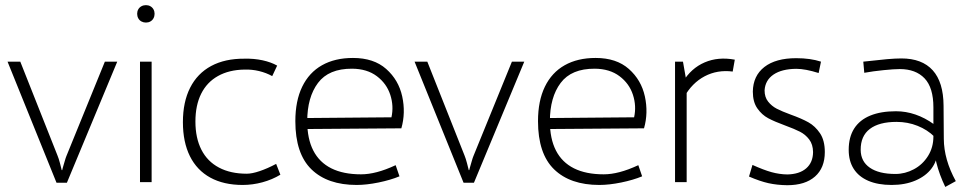

<svg xmlns="http://www.w3.org/2000/svg" viewBox="-20 -719 3817 758"><path d="M9.8 -475.6H60.1L207 -105Q211.9 -93.3 216.8 -74.7Q221.7 -56.2 223.6 -47.4H225.6L228 -57.1Q231.4 -68.4 235.4 -82.3Q239.3 -96.2 242.2 -103L394 -475.6H442.9L244.1 2.4H203.1Z M556.2 -629.9Q546.4 -629.9 538.3 -634.3Q530.3 -638.7 525.9 -646.7Q521.5 -654.8 521.5 -664.6Q521.5 -674.3 525.9 -682.1Q530.3 -689.9 538.3 -694.3Q546.4 -698.7 556.2 -698.7Q565.9 -698.7 573.7 -694.3Q581.5 -689.9 585.9 -682.1Q590.3 -674.3 590.3 -664.6Q590.3 -654.8 585.9 -646.7Q581.5 -638.7 573.7 -634.3Q565.9 -629.9 556.2 -629.9ZM532.7 -475.6H578.6V0H532.7Z M938 11.2Q863.3 11.2 810.3 -17.8Q757.3 -46.9 729.7 -102.5Q702.1 -158.2 702.1 -236.8Q702.1 -316.4 730.7 -372.8Q759.3 -429.2 813.7 -458.5Q868.2 -487.8 944.8 -487.3Q982.4 -488.3 1016.4 -481Q1050.3 -473.6 1074.2 -460L1054.7 -418.5Q1031.2 -431.6 1002.7 -438.5Q974.1 -445.3 945.3 -444.3Q884.3 -443.4 840.6 -418.9Q796.9 -394.5 774.2 -348.9Q751.5 -303.2 751.5 -239.3Q751.5 -174.3 775.1 -127.9Q798.8 -81.5 844.5 -57.4Q890.1 -33.2 954.1 -33.2Q975.1 -33.2 1005.4 -43.5Q1035.6 -53.7 1069.8 -71.8H1070.3L1086.9 -29.3Q1054.7 -9.8 1015.9 0.7Q977.1 11.2 938 11.2Z M1388.2 11.2Q1272.9 11.2 1209.5 -50.5Q1146 -112.3 1146 -240.7Q1146 -320.8 1173.1 -376.7Q1200.2 -432.6 1251.2 -461.4Q1302.2 -490.2 1373.5 -490.2Q1455.6 -490.2 1504.6 -446.8Q1553.7 -403.3 1567.9 -338.4Q1582 -273.4 1564.5 -212.4L1170.4 -209.5L1174.8 -252.9L1525.4 -255.9Q1535.2 -300.3 1520.8 -344.7Q1506.3 -389.2 1467.8 -418.2Q1429.2 -447.3 1370.1 -447.8Q1277.8 -448.2 1235.4 -391.6Q1192.9 -335 1192.9 -240.2Q1192.9 -171.4 1216.8 -124.8Q1240.7 -78.1 1288.1 -54.4Q1335.4 -30.8 1405.3 -30.8Q1435.1 -30.8 1468.5 -39.6Q1502 -48.3 1542 -66.9L1557.1 -22.9Q1522 -8.3 1474.4 1.5Q1426.8 11.2 1388.2 11.2Z M1616.7 -475.6H1667L1814 -105Q1818.8 -93.3 1823.7 -74.7Q1828.6 -56.2 1830.6 -47.4H1832.5L1835 -57.1Q1838.4 -68.4 1842.3 -82.3Q1846.2 -96.2 1849.1 -103L2001 -475.6H2049.8L1851.1 2.4H1810.1Z M2346.2 11.2Q2231 11.2 2167.5 -50.5Q2104 -112.3 2104 -240.7Q2104 -320.8 2131.1 -376.7Q2158.2 -432.6 2209.2 -461.4Q2260.3 -490.2 2331.5 -490.2Q2413.6 -490.2 2462.6 -446.8Q2511.7 -403.3 2525.9 -338.4Q2540 -273.4 2522.5 -212.4L2128.4 -209.5L2132.8 -252.9L2483.4 -255.9Q2493.2 -300.3 2478.8 -344.7Q2464.4 -389.2 2425.8 -418.2Q2387.2 -447.3 2328.1 -447.8Q2235.8 -448.2 2193.4 -391.6Q2150.9 -335 2150.9 -240.2Q2150.9 -171.4 2174.8 -124.8Q2198.7 -78.1 2246.1 -54.4Q2293.5 -30.8 2363.3 -30.8Q2393.1 -30.8 2426.5 -39.6Q2460 -48.3 2500 -66.9L2515.1 -22.9Q2480 -8.3 2432.4 1.5Q2384.8 11.2 2346.2 11.2Z M2645 -475.6H2676.3L2690.9 -392.6V0H2645ZM2675.8 -395.5Q2708.5 -449.7 2762 -472.7Q2815.4 -495.6 2880.9 -483.4L2872.6 -436.5Q2812.5 -444.3 2762.2 -418Q2711.9 -391.6 2680.7 -335.4Z M3087.9 12.2Q3047.9 11.7 3013.9 4.2Q2980 -3.4 2937 -22L2950.7 -67.9Q2995.1 -47.9 3026.1 -39.3Q3057.1 -30.8 3087.9 -30.3Q3136.2 -31.2 3162.8 -54.4Q3189.5 -77.6 3189.9 -118.7Q3189.5 -148.9 3174.6 -168.5Q3159.7 -188 3138.2 -199Q3116.7 -210 3079.6 -223.6Q3038.1 -238.8 3012.9 -252.2Q2987.8 -265.6 2970 -291Q2952.1 -316.4 2952.1 -357.4Q2953.1 -419.9 2997.8 -454.6Q3042.5 -489.3 3123.5 -489.3Q3179.7 -489.3 3221.2 -475.6L3211.9 -430.7Q3159.2 -447.3 3123.5 -447.3Q3066.4 -446.8 3033.7 -424.6Q3001 -402.3 2998.5 -362.3Q2998.5 -335.4 3012.5 -317.9Q3026.4 -300.3 3046.6 -289.8Q3066.9 -279.3 3101.6 -266.6Q3145 -251 3171.6 -236.1Q3198.2 -221.2 3217.3 -192.9Q3236.3 -164.6 3236.3 -118.7Q3236.3 -56.2 3197.5 -22Q3158.7 12.2 3087.9 12.2Z M3711.9 19Q3665 -78.1 3665 -169.9V-294.9Q3665 -373 3630.1 -409.7Q3595.2 -446.3 3532.2 -446.3Q3509.8 -446.3 3468.5 -442.1Q3427.2 -438 3392.1 -431.6L3388.2 -475.6Q3447.8 -482.4 3481.7 -485.4Q3515.6 -488.3 3538.6 -488.3Q3620.1 -488.3 3662.4 -441.4Q3704.6 -394.5 3705.1 -301.8L3706.1 -170.9Q3706.5 -89.4 3753.4 -3.9ZM3500 11.2Q3446.3 11.2 3408.2 -5.1Q3370.1 -21.5 3350.3 -52.5Q3330.6 -83.5 3330.6 -127.4Q3330.6 -177.7 3352.3 -211.7Q3374 -245.6 3415.8 -262.7Q3457.5 -279.8 3517.1 -279.8Q3556.6 -279.8 3594.2 -266.8Q3631.8 -253.9 3667 -228.5L3668.5 -179.7Q3641.6 -206.5 3602.5 -222.2Q3563.5 -237.8 3519.5 -237.8Q3450.7 -237.8 3414.1 -210Q3377.4 -182.1 3377.9 -127Q3378.4 -81.5 3414.1 -56.9Q3449.7 -32.2 3515.1 -32.2Q3553.2 -32.2 3587.9 -50.8Q3622.6 -69.3 3643.8 -103.3Q3665 -137.2 3665 -180.2L3680.2 -120.1Q3680.2 -84 3657.7 -54Q3635.3 -23.9 3594.2 -6.3Q3553.2 11.2 3500 11.2Z"/></svg>

Font: DavidDev Light
Style: Regular
Weight: 300
Designer: David.dev
Foundry: David.dev
Version: Version 1.001;FEAKit 1.0